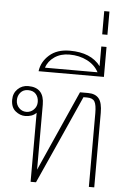

<svg xmlns="http://www.w3.org/2000/svg" viewBox="-66 -1090 736 1136"><g transform="rotate(5 302.0 -522.0)"><path d="M160 -410Q148 -397 130.5 -391Q113 -385 94 -385Q63 -385 36 -407Q9 -429 9 -474Q9 -513 34.5 -538Q60 -563 97 -563Q192 -563 192 -461V-75L405 -553H453Q496 -553 517 -528Q538 -503 538 -442V0H506V-438Q506 -487 494.5 -506.5Q483 -526 450 -526H428Q389 -438 308.5 -259Q228 -80 192 0H160ZM161 -474Q161 -502 145 -520.5Q129 -539 98 -539Q70 -539 53.5 -520Q37 -501 37 -474Q37 -447 55 -428.5Q73 -410 98 -410Q124 -410 142.5 -428.5Q161 -447 161 -474Z M324 -793Q450 -793 507 -717V-834H538V-656H150Q157 -712 202.5 -752.5Q248 -793 324 -793ZM498 -680Q476 -722 429.5 -746Q383 -770 323 -770Q272 -770 235 -744.5Q198 -719 186 -680Z M506 -1044H537V-906H506Z"/></g></svg>

Font: Taviraj Thin
Style: Regular
Weight: 250
Designer: Katatrad Team
Foundry: CadsonDemak
Version: Version 1.001